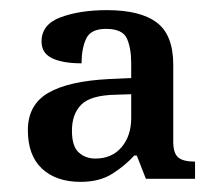

<svg xmlns="http://www.w3.org/2000/svg" viewBox="-20 -739 422 379"><path d="M139 -380Q91 -380 63 -406Q35 -432 35 -482Q35 -532 75 -555.5Q115 -579 196 -583L239 -585V-614Q239 -644 230.5 -663Q222 -682 189 -682Q159 -682 150 -662.5Q141 -643 141 -614Q104 -614 83 -624Q62 -634 62 -657Q62 -691 100 -705Q138 -719 191 -719Q257 -719 289.5 -694.5Q322 -670 322 -611V-459Q322 -437 331.5 -428.5Q341 -420 365 -420V-386H268L250 -432H245Q228 -413 202.5 -396.5Q177 -380 139 -380ZM168 -426Q201 -426 220 -448.5Q239 -471 239 -506V-553L208 -552Q159 -551 140.5 -532.5Q122 -514 122 -481Q122 -450 135.5 -438Q149 -426 168 -426Z"/></svg>

Font: Noto Serif Khitan Small Script
Style: Regular
Weight: 400
Designer: LIU Zhao, ZHANG Congyu, Kushim JIANG
Foundry: Guyu Beijing Co. Ltd.
Version: Version 1.000; ttfautohint (v1.8.4.7-5d5b)